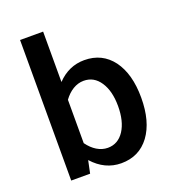

<svg xmlns="http://www.w3.org/2000/svg" viewBox="-133 -827 837 932"><g transform="rotate(-20 285.0 -361.0)"><path d="M188 -65.4C229.5 -19 278.8 4.4 335 4.4C397 4.4 445.3 -19.5 481 -67.4C516.1 -115.2 533.7 -180.2 533.7 -262.2C533.7 -343.8 516.1 -408.7 481 -456.5C445.3 -503.9 397 -527.8 335.4 -527.8C282.2 -527.8 235.4 -507.3 195.8 -465.8V-726.1H76.7V0H174.3ZM298.3 -434.6C334 -434.6 361.8 -418.9 382.8 -387.2C403.8 -355.5 414.1 -314 414.1 -262.2C414.1 -210 403.8 -168 383.3 -136.2C362.3 -104.5 334.5 -88.4 298.8 -88.4C259.8 -88.4 223.6 -111.3 195.8 -149.9V-374C223.1 -411.6 259.3 -434.6 298.3 -434.6Z"/></g></svg>

Font: Estedad SemiBold
Style: Regular
Weight: 600
Designer: Amin Abedi
Version: Version 7.3